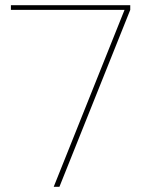

<svg xmlns="http://www.w3.org/2000/svg" viewBox="-20 -720 564 740"><path d="M187 0 460 -682H22V-700H482V-682L209 0Z"/></svg>

Font: DM Sans 9pt Thin
Style: Regular
Weight: 250
Version: Version 4.004;gftools[0.9.30]